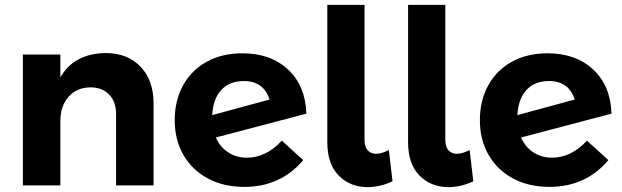

<svg xmlns="http://www.w3.org/2000/svg" viewBox="-20 -762 2554 789"><path d="M611 -338V0H457V-293Q457 -344 428.5 -373.5Q400 -403 351 -403Q294 -402 261 -363.5Q228 -325 228 -265V0H74V-538H228V-444Q284 -542 414 -544Q504 -544 557.5 -488Q611 -432 611 -338Z M1138 -184 1226 -104Q1133 6 984 6Q899 6 834.5 -28.5Q770 -63 734 -125Q698 -187 698 -268Q698 -349 732.5 -411.5Q767 -474 830 -508.5Q893 -543 976 -543Q1092 -543 1163.5 -476.5Q1235 -410 1239 -295L867 -197Q884 -158 917.5 -136Q951 -114 995 -114Q1034 -114 1070.5 -132Q1107 -150 1138 -184ZM852 -289 1088 -353Q1063 -429 982 -429Q924 -429 890 -393Q856 -357 852 -289Z M1526 -130Q1546 -130 1578 -145L1593 -17Q1542 7 1491 7Q1419 7 1372 -40.5Q1325 -88 1325 -178V-742H1478V-188Q1478 -159 1491 -144.5Q1504 -130 1526 -130Z M1858 -130Q1878 -130 1910 -145L1925 -17Q1874 7 1823 7Q1751 7 1704 -40.5Q1657 -88 1657 -178V-742H1810V-188Q1810 -159 1823 -144.5Q1836 -130 1858 -130Z M2392 -184 2480 -104Q2387 6 2238 6Q2153 6 2088.5 -28.5Q2024 -63 1988 -125Q1952 -187 1952 -268Q1952 -349 1986.5 -411.5Q2021 -474 2084 -508.5Q2147 -543 2230 -543Q2346 -543 2417.5 -476.5Q2489 -410 2493 -295L2121 -197Q2138 -158 2171.5 -136Q2205 -114 2249 -114Q2288 -114 2324.5 -132Q2361 -150 2392 -184ZM2106 -289 2342 -353Q2317 -429 2236 -429Q2178 -429 2144 -393Q2110 -357 2106 -289Z"/></svg>

Font: TypoPRO Montserrat Alternates
Style: Regular
Weight: 600
Designer: Julieta Ulanovsky
Foundry: Julieta Ulanovsky
Version: Version 6.001